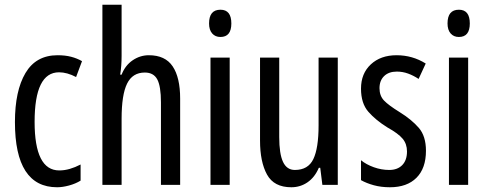

<svg xmlns="http://www.w3.org/2000/svg" viewBox="-20 -780 2060 810"><path d="M221 10Q43 10 43 -265Q43 -397 87.5 -472Q132 -547 223 -547Q255 -547 280 -540.5Q305 -534 326 -522L301 -455Q263 -475 229 -475Q126 -475 126 -266Q126 -61 230 -61Q252 -61 274.5 -67.5Q297 -74 320 -86V-18Q299 -5 271.5 2.5Q244 10 221 10Z M493 -545Q493 -501 487 -465H493Q508 -504 539.5 -525.5Q571 -547 608 -547Q677 -547 708.5 -500Q740 -453 740 -364V0H659V-348Q659 -416 643.5 -445Q628 -474 591 -474Q539 -474 516 -427Q493 -380 493 -279V0H412V-760H493Z M910 -739Q956 -739 956 -681Q956 -624 910 -624Q888 -624 875 -639Q862 -654 862 -681Q862 -739 910 -739ZM949 -537V0H868V-537Z M1405 -537V0H1340L1331 -72H1325Q1308 -32 1277.5 -11Q1247 10 1209 10Q1136 10 1106.5 -43.5Q1077 -97 1077 -187V-537H1158V-202Q1158 -131 1174 -97Q1190 -63 1224 -63Q1280 -63 1302 -109Q1324 -155 1324 -251V-537Z M1777 -144Q1777 -70 1737 -30Q1697 10 1625 10Q1588 10 1557 1.5Q1526 -7 1503 -20V-104Q1525 -86 1557 -74.5Q1589 -63 1622 -63Q1657 -63 1677 -83.5Q1697 -104 1697 -141Q1697 -173 1678.5 -195Q1660 -217 1615 -242Q1565 -273 1534 -308.5Q1503 -344 1503 -406Q1503 -470 1544.5 -508.5Q1586 -547 1653 -547Q1720 -547 1776 -512L1746 -447Q1725 -461 1702 -469.5Q1679 -478 1654 -478Q1620 -478 1600.5 -459Q1581 -440 1581 -408Q1581 -376 1600 -356Q1619 -336 1666 -307Q1716 -276 1746.5 -241Q1777 -206 1777 -144Z M1916 -739Q1962 -739 1962 -681Q1962 -624 1916 -624Q1894 -624 1881 -639Q1868 -654 1868 -681Q1868 -739 1916 -739ZM1955 -537V0H1874V-537Z"/></svg>

Font: Noto Sans Tamil ExtraCondensed
Style: Regular
Weight: 400
Width: 2
Designer: Jelle Bosma - Monotype Design Team
Foundry: Monotype Imaging Inc.
Version: Version 2.004; ttfautohint (v1.8.4.7-5d5b)